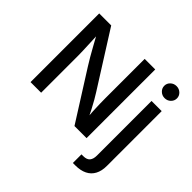

<svg xmlns="http://www.w3.org/2000/svg" viewBox="-221 -992 1438 1438"><g transform="rotate(45 498.0 -273.5)"><path d="M78.1 0V-727.5H205.1L479.5 -293.5Q492.7 -272.9 509.5 -243.7Q526.4 -214.4 545.2 -178.2Q564 -142.1 582 -100.6L568.8 -96.7Q565.4 -135.7 563.2 -176Q561 -216.3 560.3 -251.7Q559.6 -287.1 559.6 -310.5V-727.5H671.4V0H543.5L297.9 -388.2Q279.3 -418 260.5 -450Q241.7 -481.9 218.8 -523.9Q195.8 -565.9 163.6 -624.5L181.2 -627.9Q183.6 -574.2 185.8 -527.6Q188 -481 189.2 -445.6Q190.4 -410.2 190.4 -389.2V0ZM818.8 -541H926.3V40Q926.3 92.8 906.7 129.6Q887.2 166.5 849.1 185.3Q811 204.1 755.9 204.1H730.5V112.8H750Q786.6 112.8 802.7 93.5Q818.8 74.2 818.8 37.1ZM872.6 -625Q845.2 -625 825.4 -643.8Q805.7 -662.6 805.7 -689Q805.7 -715.3 825.4 -733.9Q845.2 -752.4 872.6 -752.4Q900.9 -752.4 920.4 -733.9Q939.9 -715.3 939.9 -689Q939.9 -662.6 920.4 -643.8Q900.9 -625 872.6 -625Z"/></g></svg>

Font: Inter 17pt Medium
Style: Regular
Weight: 500
Version: Version 4.001;git-66647c0bb